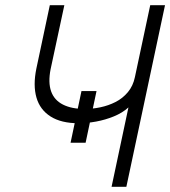

<svg xmlns="http://www.w3.org/2000/svg" viewBox="-20 -720 656 740"><path d="M294 -369 252 -170H310L352 -369ZM616 -700H559L500 -423Q493 -389 473 -365Q453 -341 425.5 -327Q398 -313 367 -306.5Q336 -300 307 -300Q256 -300 222.5 -317Q189 -334 177 -368Q165 -402 175 -453L228 -700H172L120 -455Q107 -391 120.5 -344Q134 -297 175 -271Q216 -245 283 -245Q315 -245 350.5 -251.5Q386 -258 419 -271.5Q452 -285 475 -306L410 0H467Z"/></svg>

Font: Advent Pro
Style: Italic
Weight: 400
Italic angle: -12°
Designer: VivaRado, Andreas Kalpakidis
Foundry: VivaRado, Andreas Kalpakidis
Version: Version 3.000